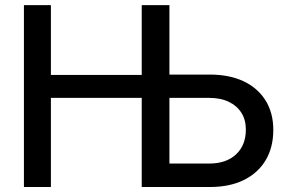

<svg xmlns="http://www.w3.org/2000/svg" viewBox="-20 -748 1156 768"><path d="M75.7 0V-727.5H183.6V-448.2H596.2V-356.4H183.6V0ZM624 -449.7H818.8Q897.5 -449.7 954.3 -422.9Q1011.2 -396 1042.2 -346.2Q1073.2 -296.4 1073.2 -228.5Q1073.2 -158.2 1042.5 -106.9Q1011.7 -55.7 955.1 -27.8Q898.4 0 820.3 0H546.9V-727.5H657.7V-93.8H816.9Q884.8 -93.8 924.1 -130.4Q963.4 -167 963.4 -229.5Q963.4 -268.6 945.6 -296.9Q927.7 -325.2 895 -340.8Q862.3 -356.4 816.9 -356.4H624Z"/></svg>

Font: Inter 20pt Medium
Style: Regular
Weight: 500
Version: Version 4.001;git-66647c0bb